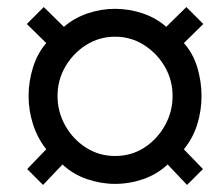

<svg xmlns="http://www.w3.org/2000/svg" viewBox="-20 -623 620 544"><path d="M102 -99 57 -144 111 -200Q86 -232 73.5 -271Q61 -310 61 -351Q61 -392 73.5 -432Q86 -472 111 -501L56 -555L104 -603L161 -547Q190 -572 228 -585Q266 -598 306 -598Q346 -598 384.5 -585Q423 -572 451 -547L508 -603L556 -555L501 -501Q527 -472 539 -432Q551 -392 551 -351Q551 -310 539 -271Q527 -232 501 -200L555 -144L510 -99L455 -157Q425 -129 386 -115.5Q347 -102 306 -102Q266 -102 226.5 -115.5Q187 -129 157 -157ZM306 -181Q352 -181 388.5 -204.5Q425 -228 447 -267Q469 -306 469 -351Q469 -396 447 -434Q425 -472 388 -495.5Q351 -519 306 -519Q261 -519 224 -495.5Q187 -472 165 -434Q143 -396 143 -351Q143 -306 165 -267Q187 -228 224 -204.5Q261 -181 306 -181Z"/></svg>

Font: Archivo SemiBold SemiBold
Style: Italic
Weight: 600
Italic angle: -10°
Version: Version 2.001